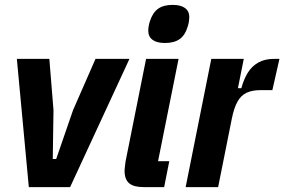

<svg xmlns="http://www.w3.org/2000/svg" viewBox="-20 -766 1164 786"><path d="M267 0H98L49 -525H182L199 -315L196 -115H210L279 -315L371 -525H510Z M655 -590Q622 -590 604.5 -603Q587 -616 587 -640Q587 -648 588.5 -658Q590 -668 594 -680Q605 -714 627 -730Q649 -746 687 -746Q720 -746 737.5 -733Q755 -720 755 -696Q755 -689 753.5 -678.5Q752 -668 748 -656Q738 -622 715.5 -606Q693 -590 655 -590ZM652 0H568Q527 0 508.5 -16Q490 -32 490 -66Q490 -74 491.5 -85Q493 -96 494 -105L578 -525H711L627 -106H673Z M873 0H740L845 -525H978L954 -405H968Q978 -442 994.5 -468.5Q1011 -495 1037.5 -510Q1064 -525 1102 -525H1124L1095 -397H1046Q1013 -397 990 -386.5Q967 -376 952.5 -350.5Q938 -325 929 -280Z"/></svg>

Font: IBM Plex Sans Condensed
Style: Bold Italic
Weight: 700
Width: 3
Italic angle: -11.31°
Designer: Mike Abbink, Paul van der Laan, Pieter van Rosmalen
Foundry: Bold Monday
Version: Version 3.201